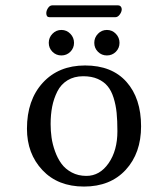

<svg xmlns="http://www.w3.org/2000/svg" viewBox="-20 -683 544 713"><path d="M80.1 -205.1Q80.1 -311.5 138.9 -375.7Q197.8 -439.9 295.9 -439.9Q395.5 -439.9 449.7 -378.9Q503.9 -317.9 503.9 -213.9Q503.9 -114.3 446.8 -52.2Q389.6 9.8 292 9.8Q194.8 9.8 137.5 -51.3Q80.1 -112.3 80.1 -205.1ZM289.1 -399.9Q255.4 -399.9 230.7 -384.8Q206.1 -369.6 192.9 -343.3Q179.7 -316.9 173.8 -287.1Q168 -257.3 168 -222.2Q168 -196.8 171.4 -172.4Q174.8 -147.9 184.3 -121.3Q193.8 -94.7 208.3 -75Q222.7 -55.2 246.6 -42.5Q270.5 -29.8 300.8 -29.8Q350.6 -29.8 383.3 -76.9Q416 -124 416 -195.8Q416 -234.9 413.1 -263.9Q410.2 -293 401.9 -319.6Q393.6 -346.2 379.6 -363Q365.7 -379.9 343 -389.9Q320.3 -399.9 289.1 -399.9ZM174.8 -490.7Q161.1 -504.4 161.1 -523.9Q161.1 -543.5 174.8 -557.6Q188.5 -571.8 208 -571.8Q227.5 -571.8 241.2 -557.6Q254.9 -543.5 254.9 -523.9Q254.9 -504.4 241.2 -490.7Q227.5 -477.1 208 -477.1Q188.5 -477.1 174.8 -490.7ZM343.8 -490.7Q330.1 -504.4 330.1 -523.9Q330.1 -543.5 343.8 -557.6Q357.4 -571.8 377 -571.8Q396.5 -571.8 410.2 -557.6Q423.8 -543.5 423.8 -523.9Q423.8 -504.4 410.2 -490.7Q396.5 -477.1 377 -477.1Q357.4 -477.1 343.8 -490.7ZM408.2 -619.1H164.1Q151.9 -619.1 151.9 -633.8Q151.9 -643.6 158.4 -653.3Q165 -663.1 173.8 -663.1H418Q424.8 -663.1 428.5 -658.7Q432.1 -654.3 432.1 -648.9Q432.1 -639.2 424.8 -629.2Q417.5 -619.1 408.2 -619.1Z"/></svg>

Font: Linear Smooth
Style: Regular
Weight: 400
Designer: Philipp H. Poll, Flanker
Foundry: Philipp H. Poll, reworked by Flanker
Version: Version 1.061 | FøM Fix